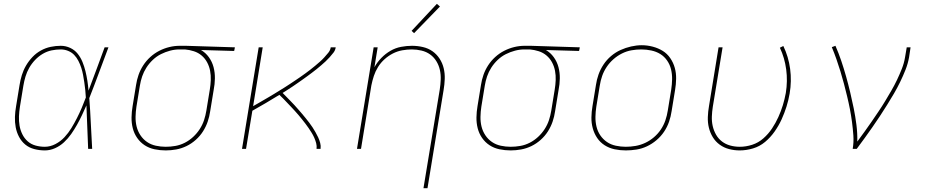

<svg xmlns="http://www.w3.org/2000/svg" viewBox="-20 -777 4840 1002"><path d="M214 8Q186 8 159 1Q132 -6 112 -22.5Q92 -39 79.5 -62.5Q67 -86 62 -112.5Q57 -139 58 -167Q59 -195 64 -223L82 -333Q86 -359 94 -385Q102 -411 116 -435Q130 -459 149.5 -479.5Q169 -500 193.5 -513.5Q218 -527 244.5 -532.5Q271 -538 297 -538Q323 -538 346.5 -527Q370 -516 385.5 -496.5Q401 -477 410.5 -453.5Q420 -430 426 -405.5Q432 -381 436 -355.5Q440 -330 442 -304Q464 -361 484.5 -417.5Q505 -474 526 -530H546Q521 -464 496.5 -397.5Q472 -331 446 -265Q451 -199 454 -132.5Q457 -66 461 0H440Q437 -57 435.5 -114Q434 -171 431 -227Q420 -202 408 -176.5Q396 -151 382 -126Q368 -101 351.5 -77.5Q335 -54 314 -34.5Q293 -15 267 -3.5Q241 8 214 8ZM214 -11Q242 -11 269 -25Q296 -39 316.5 -61Q337 -83 352.5 -108.5Q368 -134 381.5 -160.5Q395 -187 406.5 -214Q418 -241 428 -268Q427 -288 425 -307.5Q423 -327 420 -347Q417 -367 413.5 -386Q410 -405 404 -423.5Q398 -442 389 -459.5Q380 -477 367 -490.5Q354 -504 335.5 -511.5Q317 -519 297 -519Q273 -519 249 -514Q225 -509 203 -496Q181 -483 163 -464Q145 -445 132.5 -423Q120 -401 113 -377.5Q106 -354 102 -330L84 -220Q80 -195 79 -170Q78 -145 82 -121.5Q86 -98 96.5 -76.5Q107 -55 124.5 -39.5Q142 -24 165.5 -17.5Q189 -11 214 -11Z M845 8Q815 8 786.5 2Q758 -4 735 -19Q712 -34 696 -57Q680 -80 673 -107.5Q666 -135 666.5 -164.5Q667 -194 672 -223L690 -333Q694 -360 703 -386Q712 -412 727.5 -436Q743 -460 764.5 -479.5Q786 -499 811.5 -512Q837 -525 864 -531.5Q891 -538 918 -538Q921 -538 925 -538Q929 -538 933 -538Q937 -538 941.5 -538Q946 -538 950 -538L1206 -530L1202 -511L1029 -516Q1053 -502 1070 -478.5Q1087 -455 1094.5 -426.5Q1102 -398 1101.5 -367.5Q1101 -337 1095 -307L1077 -197Q1073 -169 1064 -142.5Q1055 -116 1039.5 -91.5Q1024 -67 1001.5 -47Q979 -27 953 -14.5Q927 -2 899.5 3Q872 8 845 8ZM845 -11Q870 -11 895.5 -15.5Q921 -20 944.5 -32Q968 -44 988 -62.5Q1008 -81 1022.5 -103.5Q1037 -126 1045 -150.5Q1053 -175 1057 -200L1075 -310Q1079 -334 1080 -359Q1081 -384 1076.5 -407.5Q1072 -431 1061 -451.5Q1050 -472 1032.5 -487Q1015 -502 992 -509.5Q969 -517 945 -519H930Q926 -519 923 -519Q920 -519 916 -519Q892 -519 867.5 -512.5Q843 -506 820 -494.5Q797 -483 777.5 -464.5Q758 -446 744 -424Q730 -402 722 -378.5Q714 -355 710 -330L692 -220Q688 -194 687.5 -167.5Q687 -141 693 -116.5Q699 -92 713 -71Q727 -50 747.5 -36Q768 -22 793.5 -16.5Q819 -11 845 -11Z M1243 0 1330 -530H1351L1301 -223Q1315 -231 1329 -239Q1343 -247 1356.5 -255Q1370 -263 1384 -271Q1398 -279 1411.5 -287.5Q1425 -296 1439 -304.5Q1453 -313 1466.5 -321.5Q1480 -330 1493.5 -339Q1507 -348 1520.5 -357Q1534 -366 1547 -375Q1560 -384 1573 -393.5Q1586 -403 1599 -413Q1612 -423 1624.5 -433.5Q1637 -444 1649 -454.5Q1661 -465 1672 -477Q1683 -489 1693.5 -502Q1704 -515 1706 -530H1732Q1730 -515 1720.5 -502.5Q1711 -490 1700.5 -478.5Q1690 -467 1679 -456.5Q1668 -446 1656 -436Q1644 -426 1632 -416Q1620 -406 1607.5 -397Q1595 -388 1582.5 -378.5Q1570 -369 1557.5 -360.5Q1545 -352 1532.5 -343Q1520 -334 1507 -325.5Q1494 -317 1481 -308.5Q1468 -300 1455 -292Q1465 -282 1475.5 -271Q1486 -260 1496.5 -249.5Q1507 -239 1517 -228Q1527 -217 1537 -205.5Q1547 -194 1556.5 -183Q1566 -172 1575.5 -160Q1585 -148 1594 -136.5Q1603 -125 1611 -112.5Q1619 -100 1626.5 -87Q1634 -74 1640.5 -60Q1647 -46 1651 -31Q1655 -16 1653 0H1632Q1634 -15 1630 -30Q1626 -45 1620 -58.5Q1614 -72 1606.5 -84Q1599 -96 1591 -108Q1583 -120 1574 -131.5Q1565 -143 1556 -154.5Q1547 -166 1537.5 -177Q1528 -188 1518.5 -198.5Q1509 -209 1499 -219.5Q1489 -230 1479 -240.5Q1469 -251 1459 -261.5Q1449 -272 1438 -282Q1403 -260 1367.5 -239.5Q1332 -219 1297 -199L1264 0Z M2190 205 2275 -310Q2279 -336 2280 -362Q2281 -388 2275.5 -412.5Q2270 -437 2257 -458Q2244 -479 2224.5 -493Q2205 -507 2180 -513Q2155 -519 2129 -519Q2105 -519 2079.5 -514.5Q2054 -510 2030.5 -498Q2007 -486 1987 -468Q1967 -450 1953 -427.5Q1939 -405 1931 -380.5Q1923 -356 1918 -331L1864 0H1843L1930 -530H1951L1934 -426Q1949 -453 1970.5 -475Q1992 -497 2018 -512Q2044 -527 2073 -532.5Q2102 -538 2130 -538Q2159 -538 2187 -531.5Q2215 -525 2237 -509.5Q2259 -494 2274 -471Q2289 -448 2295.5 -421Q2302 -394 2301 -365Q2300 -336 2295 -307L2211 205ZM2141 -604 2128 -616 2260 -757 2276 -743Z M2645 8Q2615 8 2586.5 2Q2558 -4 2535 -19Q2512 -34 2496 -57Q2480 -80 2473 -107.5Q2466 -135 2466.5 -164.5Q2467 -194 2472 -223L2490 -333Q2494 -360 2503 -386Q2512 -412 2527.5 -436Q2543 -460 2564.5 -479.5Q2586 -499 2611.5 -512Q2637 -525 2664 -531.5Q2691 -538 2718 -538Q2721 -538 2725 -538Q2729 -538 2733 -538Q2737 -538 2741.5 -538Q2746 -538 2750 -538L3006 -530L3002 -511L2829 -516Q2853 -502 2870 -478.5Q2887 -455 2894.5 -426.5Q2902 -398 2901.5 -367.5Q2901 -337 2895 -307L2877 -197Q2873 -169 2864 -142.5Q2855 -116 2839.5 -91.5Q2824 -67 2801.5 -47Q2779 -27 2753 -14.5Q2727 -2 2699.5 3Q2672 8 2645 8ZM2645 -11Q2670 -11 2695.5 -15.5Q2721 -20 2744.5 -32Q2768 -44 2788 -62.5Q2808 -81 2822.5 -103.5Q2837 -126 2845 -150.5Q2853 -175 2857 -200L2875 -310Q2879 -334 2880 -359Q2881 -384 2876.5 -407.5Q2872 -431 2861 -451.5Q2850 -472 2832.5 -487Q2815 -502 2792 -509.5Q2769 -517 2745 -519H2730Q2726 -519 2723 -519Q2720 -519 2716 -519Q2692 -519 2667.5 -512.5Q2643 -506 2620 -494.5Q2597 -483 2577.5 -464.5Q2558 -446 2544 -424Q2530 -402 2522 -378.5Q2514 -355 2510 -330L2492 -220Q2488 -194 2487.5 -167.5Q2487 -141 2493 -116.5Q2499 -92 2513 -71Q2527 -50 2547.5 -36Q2568 -22 2593.5 -16.5Q2619 -11 2645 -11Z M3246 8Q3216 8 3187.5 2Q3159 -4 3135.5 -19Q3112 -34 3096.5 -57Q3081 -80 3073.5 -107.5Q3066 -135 3066.5 -164.5Q3067 -194 3072 -223L3090 -333Q3094 -361 3103.5 -388Q3113 -415 3129.5 -440Q3146 -465 3169 -484.5Q3192 -504 3218.5 -516Q3245 -528 3273.5 -534.5Q3302 -541 3329 -541Q3358 -541 3386.5 -533.5Q3415 -526 3438.5 -511.5Q3462 -497 3478 -473.5Q3494 -450 3501.5 -423Q3509 -396 3508.5 -366Q3508 -336 3503 -307L3485 -197Q3481 -169 3471.5 -141.5Q3462 -114 3445.5 -89.5Q3429 -65 3406 -45.5Q3383 -26 3356.5 -13.5Q3330 -1 3301.5 3.5Q3273 8 3246 8ZM3246 -11Q3271 -11 3297 -15.5Q3323 -20 3347.5 -31.5Q3372 -43 3393 -61Q3414 -79 3429 -101.5Q3444 -124 3452.5 -149Q3461 -174 3465 -200L3483 -310Q3487 -336 3487.5 -363Q3488 -390 3482 -415Q3476 -440 3461.5 -461Q3447 -482 3426 -495Q3405 -508 3379 -513.5Q3353 -519 3327 -519Q3301 -519 3275.5 -514.5Q3250 -510 3226 -498Q3202 -486 3181.5 -468Q3161 -450 3146 -427.5Q3131 -405 3122.5 -380.5Q3114 -356 3110 -330L3092 -220Q3088 -194 3087.5 -167.5Q3087 -141 3093 -116Q3099 -91 3113 -70.5Q3127 -50 3147.5 -36Q3168 -22 3194 -16.5Q3220 -11 3246 -11Z M3840 8Q3812 8 3785 1Q3758 -6 3736 -22Q3714 -38 3700 -61Q3686 -84 3679.5 -110.5Q3673 -137 3674 -166Q3675 -195 3680 -223L3730 -530H3751L3700 -220Q3696 -195 3695 -169Q3694 -143 3699.5 -119Q3705 -95 3717 -74Q3729 -53 3748 -38.5Q3767 -24 3791 -17.5Q3815 -11 3841 -11Q3873 -11 3905.5 -21.5Q3938 -32 3964 -55Q3990 -78 4009 -106.5Q4028 -135 4042 -166Q4056 -197 4065.5 -228Q4075 -259 4081 -292Q4091 -354 4083 -414.5Q4075 -475 4050 -528L4068 -537Q4095 -481 4103.5 -417.5Q4112 -354 4101 -289Q4095 -254 4084.5 -220.5Q4074 -187 4059 -154Q4044 -121 4022.5 -90.5Q4001 -60 3973 -36.5Q3945 -13 3910 -2.5Q3875 8 3840 8Z M4430 0Q4436 -35 4433.5 -70Q4431 -105 4426.5 -139.5Q4422 -174 4415.5 -207.5Q4409 -241 4401 -274Q4393 -307 4384.5 -339.5Q4376 -372 4366 -404.5Q4356 -437 4345 -468.5Q4334 -500 4321 -531L4340 -538Q4357 -499 4370.5 -459Q4384 -419 4395.5 -378Q4407 -337 4417 -295Q4427 -253 4435.5 -211Q4444 -169 4449.5 -125.5Q4455 -82 4454 -38Q4473 -64 4492 -90Q4511 -116 4529 -142.5Q4547 -169 4565 -195.5Q4583 -222 4599.5 -249.5Q4616 -277 4632 -304.5Q4648 -332 4661.5 -360.5Q4675 -389 4686.5 -418Q4698 -447 4703 -477L4712 -530H4732L4724 -477Q4718 -444 4705.5 -412.5Q4693 -381 4678 -350Q4663 -319 4645.5 -289Q4628 -259 4609.5 -229.5Q4591 -200 4572 -171Q4553 -142 4533 -113.5Q4513 -85 4492.5 -56.5Q4472 -28 4451 0Z"/></svg>

Font: Iosevka Curly ThExObl
Style: Regular
Weight: 100
Width: 7
Italic angle: -9°
Monospace: yes
Designer: Belleve Invis
Foundry: Belleve Invis
Version: Version 11.1.0; ttfautohint (v1.8.3)